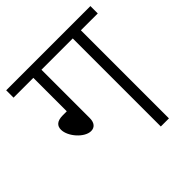

<svg xmlns="http://www.w3.org/2000/svg" viewBox="-168 -753 885 885"><g transform="rotate(-45 274.5 -311.0)"><path d="M182 -574H386V0H439V-574H549V-622H0V-574H129V-356H103C64 -356 50 -339 50 -315C50 -270 102 -212 144 -212C167 -212 182 -228 182 -259Z"/></g></svg>

Font: Noto Sans Devanagari UI Light
Style: Regular
Weight: 300
Designer: Jelle Bosma - Monotype Design Team
Foundry: Monotype Imaging Inc.
Version: Version 2.004